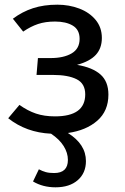

<svg xmlns="http://www.w3.org/2000/svg" viewBox="-20 -559 534 820"><path d="M270 9Q347 57 347 129Q347 180 312 210.5Q277 241 217 241Q163 241 121 216L146 164Q161 172 175.5 176Q190 180 211 180Q270 180 270 124Q270 94 252 65Q234 36 198 12Q92 7 15 -54L63 -111Q98 -86 133.5 -74Q169 -62 215 -62Q344 -62 344 -156Q344 -202 307.5 -220.5Q271 -239 206 -239H136L142 -311H196Q252 -311 286 -331Q320 -351 320 -393Q320 -432 291 -449.5Q262 -467 215 -467Q174 -467 142.5 -456.5Q111 -446 79 -424L35 -479Q75 -509 121 -524Q167 -539 225 -539Q275 -539 318.5 -522.5Q362 -506 388.5 -474Q415 -442 415 -397Q415 -353 389.5 -325Q364 -297 309 -282Q375 -271 409 -241Q443 -211 443 -155Q443 -85 395.5 -43.5Q348 -2 270 9Z"/></svg>

Font: Fira GO
Style: Regular
Weight: 400
Designer: Carrois Corporate
Foundry: Carrois Corporate GbR
Version: Version 0.300